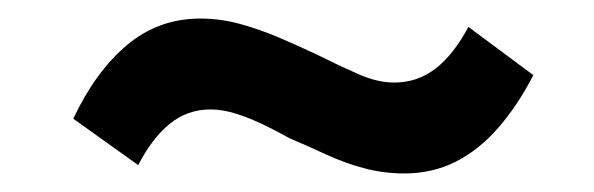

<svg xmlns="http://www.w3.org/2000/svg" viewBox="-20 -391 640 207"><path d="M416 -204Q394 -204 373 -209.5Q352 -215 331.5 -224.5Q311 -234 292 -242Q276 -251 261 -258Q246 -265 232.5 -269Q219 -273 207 -273Q182 -273 163 -257.5Q144 -242 129 -213L59 -263Q83 -314 117 -342.5Q151 -371 196 -371Q218 -371 239.5 -365Q261 -359 282 -350Q303 -341 322 -332Q346 -320 366.5 -311Q387 -302 405 -302Q430 -302 449.5 -317Q469 -332 485 -362L555 -310Q538 -277 517 -253Q496 -229 471 -216.5Q446 -204 416 -204Z"/></svg>

Font: Nunito Sans 12pt ExtraLight 12pt ExtraBold
Style: Italic
Weight: 800
Italic angle: -9°
Version: Version 3.101;gftools[0.9.27]